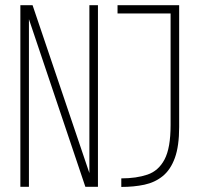

<svg xmlns="http://www.w3.org/2000/svg" viewBox="-20 -720 765 740"><path d="M58.5 0V-700H105.5L324.5 -53V-700H357.5V0H309L91.5 -646V0ZM447.5 0.5V-32.5Q505.5 -32.5 548.2 -47Q591 -61.5 614.2 -105.5Q637.5 -149.5 637.5 -238V-668H433V-700H670.5V-230.5Q670.5 -157 654 -111.5Q637.5 -66 607.5 -41.5Q577.5 -17 536.8 -8.2Q496 0.5 447.5 0.5Z"/></svg>

Font: Trispace SemiCondensed Thin
Style: Regular
Weight: 100
Width: 4
Designer: Tyler Finck
Foundry: Etcetera Type Company
Version: Version 1.210; ttfautohint (v1.8.3)